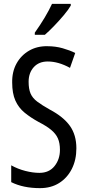

<svg xmlns="http://www.w3.org/2000/svg" viewBox="-20 -963 453 993"><path d="M375 -196Q375 -136 351.5 -89.5Q328 -43 286 -16.5Q244 10 187 10Q100 10 38 -21V-108Q72 -89 111 -79Q150 -69 184 -69Q234 -69 262 -104Q290 -139 290 -188Q290 -223 279.5 -247Q269 -271 245 -291Q221 -311 180 -332Q138 -355 107 -380.5Q76 -406 59.5 -443Q43 -480 43 -536Q42 -592 65.5 -634.5Q89 -677 130.5 -701Q172 -725 225 -724Q267 -724 304 -713.5Q341 -703 369 -689L342 -612Q282 -645 227 -645Q181 -645 154.5 -615.5Q128 -586 128 -540Q128 -503 138 -479.5Q148 -456 172.5 -437.5Q197 -419 238 -396Q308 -359 341.5 -312Q375 -265 375 -196ZM346 -934Q334 -913 310 -884.5Q286 -856 259.5 -828.5Q233 -801 212 -783H160V-794Q218 -876 249 -943H346Z"/></svg>

Font: Noto Sans Hebrew ExtraCondensed
Style: Regular
Weight: 400
Width: 2
Designer: Monotype Design Team
Foundry: Monotype Imaging Inc.
Version: Version 2.004; ttfautohint (v1.8.4.7-5d5b)